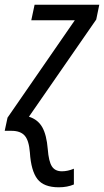

<svg xmlns="http://www.w3.org/2000/svg" viewBox="-46 -556 442 816"><path d="M81 92Q77 41 59 20.5Q41 0 3 0H-26L-14 -56L272 -470H87L101 -536H376L363 -473L77 -60Q115 -48 133.5 -15.5Q152 17 157 78Q161 130 174.5 151Q188 172 217 172Q242 172 268 161V228Q240 240 204 240Q140 240 113 205Q86 170 81 92Z"/></svg>

Font: Noto Sans UI Narrow
Style: Italic
Weight: 400
Width: 4
Italic angle: -12°
Designer: Monotype Design Team
Foundry: Monotype Imaging Inc.
Version: Version 1.001